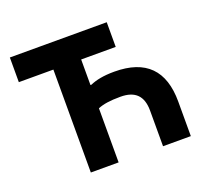

<svg xmlns="http://www.w3.org/2000/svg" viewBox="-120 -842 1058 987"><g transform="rotate(-20 408.5 -349.0)"><path d="M216 -563V0H368V-296C397 -308 434 -314 492 -314C573 -314 611 -274 611 -195V0H763V-189C763 -359 679 -446 506 -446C446 -446 405 -437 373 -423H368V-563H557V-698H27V-563Z"/></g></svg>

Font: Braiins Sans
Style: Bold
Weight: 700
Designer: Mike Abbink, Paul van der Laan, Pieter van Rosmalen, Jiri Chlebus, Lubos Buracinsky
Foundry: Bold Monday, Sudetype
Version: Version 1.000;hotconv 1.0.109;makeotfexe 2.5.65596